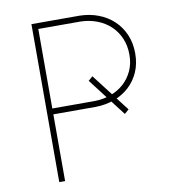

<svg xmlns="http://www.w3.org/2000/svg" viewBox="-80 -781 761 851"><g transform="rotate(-10 300.0 -355.5)"><path d="M476.6 -264.2 457 -247.1 324.7 -419.4 344.2 -436.5ZM144.5 -300.3V0H118.2V-710.9H335Q380.4 -710 419.4 -695.1Q458.5 -680.2 487.3 -653.1Q516.1 -626 532.5 -588.1Q548.8 -550.3 548.8 -503.4Q548.8 -456.5 532.2 -419.4Q515.6 -382.3 486.8 -356Q458 -329.6 418.9 -315.2Q379.9 -300.8 335 -300.3ZM144.5 -326.7H335Q373.5 -327.1 407.7 -339.6Q441.9 -352.1 467.3 -374.8Q492.7 -397.5 507.6 -429.7Q522.5 -461.9 522.5 -502.4Q522.5 -543.5 508.1 -576.7Q493.7 -609.9 468.5 -633.5Q443.4 -657.2 408.9 -670.4Q374.5 -683.6 335 -684.6H144.5Z"/></g></svg>

Font: Roboto Mono Thin
Style: Regular
Weight: 250
Designer: Google
Version: Version 2.000985; 2015; ttfautohint (v1.3)